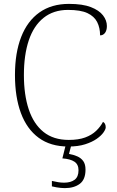

<svg xmlns="http://www.w3.org/2000/svg" viewBox="-20 -744 604 988"><path d="M332 10Q240 10 179 -35Q118 -80 87.5 -162.5Q57 -245 57 -358Q57 -472 89 -554Q121 -636 183 -680Q245 -724 335 -724Q405 -724 447.5 -707.5Q490 -691 510 -665Q530 -639 530 -610Q530 -588 520.5 -575Q511 -562 495 -562Q495 -601 480 -630.5Q465 -660 430 -676.5Q395 -693 330 -693Q255 -693 204 -652Q153 -611 128 -536Q103 -461 103 -358Q103 -256 128 -181Q153 -106 204 -65Q255 -24 334 -24Q384 -24 418 -36.5Q452 -49 474.5 -70.5Q497 -92 510 -117Q517 -113 520.5 -106Q524 -99 524 -89Q524 -79 512.5 -62.5Q501 -46 477.5 -29.5Q454 -13 418 -1.5Q382 10 332 10ZM314 224Q304 224 293.5 223Q283 222 271 220Q259 218 247 215V187Q265 191 279.5 193.5Q294 196 310 196Q344 196 364 181Q384 166 384 132Q384 102 363 88Q342 74 301 71L321 -9H350L335 48Q358 52 377.5 60.5Q397 69 408.5 85Q420 101 420 129Q420 180 390.5 202Q361 224 314 224Z"/></svg>

Font: Noto Serif Hebrew ExtraLight
Style: Regular
Weight: 250
Version: Version 2.003